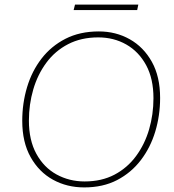

<svg xmlns="http://www.w3.org/2000/svg" viewBox="-20 -807 758 837"><path d="M347 10Q272 10 211 -23.5Q150 -57 113.5 -122Q77 -187 77 -280Q77 -357 98 -427Q119 -497 161 -551.5Q203 -606 265.5 -638Q328 -670 411 -670Q485 -670 545.5 -636Q606 -602 642 -537.5Q678 -473 678 -380Q678 -304 657 -234Q636 -164 594 -109Q552 -54 490.5 -22Q429 10 347 10ZM349 -16Q423 -16 479 -45.5Q535 -75 573 -126.5Q611 -178 630 -243Q649 -308 649 -379Q649 -464 617 -523Q585 -582 530.5 -613Q476 -644 408 -644Q334 -644 277 -614.5Q220 -585 182 -533.5Q144 -482 125 -417Q106 -352 106 -281Q106 -196 138.5 -136.5Q171 -77 226.5 -46.5Q282 -16 349 -16ZM583 -787 578 -763H301L307 -787Z"/></svg>

Font: Work Sans ExtraLight
Style: Italic
Weight: 200
Italic angle: -13°
Designer: Wei Huang
Foundry: Wei Huang
Version: Version 2.012; ttfautohint (v1.8.3)